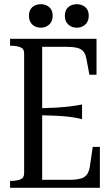

<svg xmlns="http://www.w3.org/2000/svg" viewBox="-20 -895 527 915"><path d="M456 -195V0H28V-33H34Q59 -33 77 -40Q95 -47 95 -69V-641Q95 -663 76.5 -670Q58 -677 34 -677H28V-710H440V-539H406L392 -614Q388 -636 378 -649Q368 -662 347.5 -667Q327 -672 294 -672H181V-38H308Q333 -38 351.5 -41Q370 -44 381 -51Q392 -58 398.5 -70Q405 -82 408 -99L422 -195ZM170 -379Q210 -380 244.5 -382Q279 -384 309.5 -387.5Q340 -391 371 -397V-327Q340 -335 309.5 -338.5Q279 -342 245 -343.5Q211 -345 170 -346ZM231 -820Q231 -793 214.5 -778Q198 -763 175 -763Q150 -763 134 -778Q118 -793 118 -820Q118 -847 134 -861Q150 -875 175 -875Q198 -875 214.5 -861Q231 -847 231 -820ZM403 -820Q403 -793 386.5 -778Q370 -763 346 -763Q322 -763 305.5 -778Q289 -793 289 -820Q289 -847 305.5 -861Q322 -875 346 -875Q370 -875 386.5 -861Q403 -847 403 -820Z"/></svg>

Font: Roboto Serif 120pt ExtraCondensed
Style: Regular
Weight: 400
Width: 2
Designer: Greg Gazdowicz
Foundry: Commercial Type
Version: Version 1.008